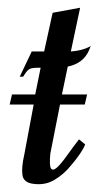

<svg xmlns="http://www.w3.org/2000/svg" viewBox="-20 -464 255 496"><path d="M62 -331H94L116 -431L187 -444L163 -331Q192 -333 213 -344L215 -345L213 -342L210 -334Q195 -300 155 -292L140 -220H205L199 -194H135L110 -67Q107 -35 112 -28.5Q117 -22 127.5 -31.5Q138 -41 152.5 -61.5Q167 -82 184 -104L200 -91Q197 -82 186.5 -66.5Q176 -51 162 -35Q145 -14 121 0.5Q97 15 67 11Q41 8 38 -11.5Q35 -31 43 -66L67 -194H5L11 -220H71L85 -289H79Q62 -289 56 -285.5Q50 -282 43 -271L40 -266H31Z"/></svg>

Font: Lucien Schoenschriftv CAT
Style: Regular
Weight: 400
Designer: Lucian Bernhard 1928
Foundry: CAT-Fonts Peter Wiegel
Version: Version 1.000